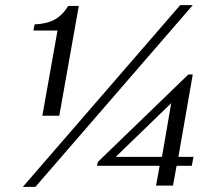

<svg xmlns="http://www.w3.org/2000/svg" viewBox="-20 -724 842 748"><path d="M602 -78H358L361 -93L714 -434H731L675 -113H734L727 -78H668L654 -1H588ZM611 -113 647 -322 431 -113ZM204 -605H110L115 -629Q162 -631 192.5 -647.5Q223 -664 246 -701H287L211 -273H145ZM682 -704H731L118 4H69Z"/></svg>

Font: Fahkwang Light
Style: Italic
Weight: 300
Italic angle: -10°
Version: Version 1.000; ttfautohint (v1.6)